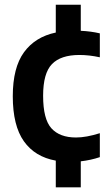

<svg xmlns="http://www.w3.org/2000/svg" viewBox="-20 -686 468 826"><path d="M220 120V5Q130.5 -11 82.8 -78.2Q35 -145.5 35 -272Q35 -395 83.2 -461.2Q131.5 -527.5 220 -546V-665.5H327.5V-553.5Q371 -551.5 409.5 -542.5V-439.5Q364 -449.5 321.5 -449.5Q241.5 -449.5 203.5 -410.2Q165.5 -371 165.5 -274Q165.5 -173.5 201.2 -134Q237 -94.5 307 -94.5Q351 -94.5 409.5 -113V-10Q371 3 327.5 8V120Z"/></svg>

Font: Encode Sans SemiCondensed SemiCondensed SemiBold
Style: Regular
Weight: 600
Width: 4
Designer: Multiple Designers
Foundry: Impallari Type
Version: Version 3.000; ttfautohint (v1.8.3) -l 8 -r 50 -G 200 -x 14 